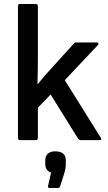

<svg xmlns="http://www.w3.org/2000/svg" viewBox="-20 -703 542 963"><path d="M81 0Q70 0 70 -11V-672Q70 -683 81 -683H159Q170 -683 170 -672V-420Q170 -385 169.5 -350.5Q169 -316 168 -282H170Q187 -303 205 -324Q223 -345 242 -365L350 -484Q354 -490 362 -490H465Q472 -490 473.5 -486Q475 -482 471 -477L305 -301L485 -13Q493 0 478 0H385Q378 0 372 -7L234 -229L170 -163V-11Q170 0 159 0ZM228 240Q220 240 221 230L236 163Q207 152 207 119V101Q207 80 220 68Q233 56 256 56Q310 56 310 101V120Q310 134 307.5 146Q305 158 301 171L281 233Q278 240 270 240Z"/></svg>

Font: Sofia Sans SemiBold
Style: Regular
Weight: 600
Designer: Botio Nikoltchev, Ani Petrova
Foundry: lettersoup
Version: Version 4.101; ttfautohint (v1.8.4.7-5d5b)